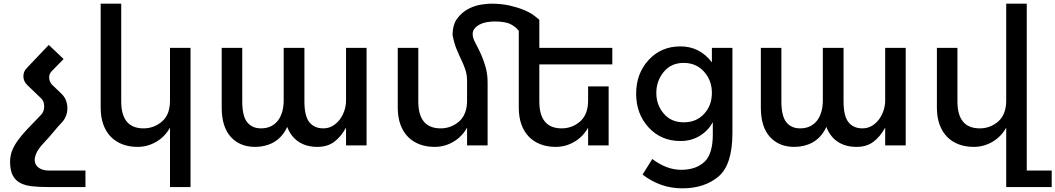

<svg xmlns="http://www.w3.org/2000/svg" viewBox="-20 -793 5755 1047"><path d="M446 137V227H243Q195 227 156.5 223Q118 219 91 205Q64 191 49.5 163.5Q35 136 35 89Q35 59 45 31.5Q55 4 76 -25.5Q97 -55 129 -89Q161 -123 204 -167Q212 -175 216.5 -187Q221 -199 221 -211.5Q221 -224 217.5 -235.5Q214 -247 206 -255L129 -329Q108 -349 107.5 -376Q107 -403 127 -423L246 -548L327 -471L263 -406Q247 -390 248 -369Q249 -348 263 -332L317 -280Q334 -263 341 -242Q348 -221 347.5 -199.5Q347 -178 338.5 -158Q330 -138 317 -125Q295 -102 273.5 -75.5Q252 -49 219 -14Q186 21 175.5 49Q165 77 172 96.5Q179 116 199 126.5Q219 137 247 137Z M907 -244V-532H1019V227H907V-97Q880 -48 832.5 -20Q785 8 730 8Q685 8 648 -6Q611 -20 584.5 -47Q558 -74 543.5 -114Q529 -154 529 -206V-773H641V-240Q641 -93 763 -93Q820 -93 864 -131Q907 -168 907 -244Z M1979 -532V0H1867V-97Q1840 -48 1803 -20Q1766 8 1711 8Q1651 8 1609 -19.5Q1567 -47 1546 -101L1540 -88Q1513 -39 1469.5 -15.5Q1426 8 1371 8Q1288 8 1238.5 -46.5Q1189 -101 1189 -206V-532H1301V-240Q1301 -160 1328 -126.5Q1355 -93 1403 -93Q1435 -93 1458.5 -105Q1482 -117 1497 -137.5Q1512 -158 1519.5 -185.5Q1527 -213 1527 -244V-532H1528H1639H1640V-240Q1640 -160 1667 -126.5Q1694 -93 1743 -93Q1771 -93 1794 -106.5Q1817 -120 1833 -141.5Q1849 -163 1858 -190Q1867 -217 1867 -244V-532Z M2921 -442V-240Q2921 -93 3043 -93Q3100 -93 3144 -131Q3187 -170 3187 -244V-322H3299V0H3187V-97Q3160 -48 3112.5 -20Q3065 8 3010 8Q2965 8 2928 -6Q2891 -20 2864.5 -47Q2838 -74 2823.5 -114Q2809 -154 2809 -206V-623H2810Q2796 -644 2766.5 -660Q2737 -676 2677 -676Q2660 -676 2637.5 -672.5Q2615 -669 2596 -659.5Q2577 -650 2565.5 -634Q2554 -618 2559 -593Q2563 -575 2576 -551.5Q2589 -528 2603 -497Q2617 -466 2628 -427.5Q2639 -389 2639 -343V0H2527V-97Q2500 -48 2452.5 -20Q2405 8 2350 8Q2305 8 2268 -6Q2231 -20 2204.5 -47Q2178 -74 2163.5 -114Q2149 -154 2149 -206V-532H2261V-240Q2261 -93 2383 -93Q2440 -93 2484 -131Q2527 -170 2527 -244V-350Q2527 -385 2518 -412Q2509 -439 2496 -466Q2483 -493 2470 -524.5Q2457 -556 2448 -601Q2448 -659 2474 -693Q2500 -727 2535 -745Q2570 -763 2604.5 -768Q2639 -773 2657 -773Q2714 -773 2758 -763Q2802 -753 2835 -739.5Q2868 -726 2889 -710.5Q2910 -695 2921 -685V-532H3319V-442Z M3974 -532V-68Q3974 106 3897.5 170Q3821 234 3701 234Q3581 234 3484 159L3537 74Q3615 133 3694.5 133Q3774 133 3820.5 90.5Q3867 48 3867 -59V-127Q3842 -80 3795.5 -52Q3749 -24 3691 -24Q3585 -24 3517 -98Q3449 -172 3449 -282Q3449 -392 3517 -466Q3585 -540 3690.5 -540Q3796 -540 3862 -453V-532ZM3559 -286Q3559 -221 3599.5 -173.5Q3640 -126 3708.5 -126Q3777 -126 3819.5 -172Q3862 -218 3862 -286.5Q3862 -355 3819 -402.5Q3776 -450 3708 -450Q3640 -450 3599.5 -401Q3559 -352 3559 -286Z M4919 -532V0H4807V-97Q4780 -48 4743 -20Q4706 8 4651 8Q4591 8 4549 -19.5Q4507 -47 4486 -101L4480 -88Q4453 -39 4409.5 -15.5Q4366 8 4311 8Q4228 8 4178.5 -46.5Q4129 -101 4129 -206V-532H4241V-240Q4241 -160 4268 -126.5Q4295 -93 4343 -93Q4375 -93 4398.5 -105Q4422 -117 4437 -137.5Q4452 -158 4459.5 -185.5Q4467 -213 4467 -244V-532H4468H4579H4580V-240Q4580 -160 4607 -126.5Q4634 -93 4683 -93Q4711 -93 4734 -106.5Q4757 -120 4773 -141.5Q4789 -163 4798 -190Q4807 -217 4807 -244V-532Z M5715 137V227H5467V-97Q5440 -48 5392.5 -20Q5345 8 5290 8Q5245 8 5208 -6Q5171 -20 5144.5 -47Q5118 -74 5103.5 -114Q5089 -154 5089 -206V-532H5201V-240Q5201 -93 5323 -93Q5380 -93 5424 -131Q5467 -170 5467 -244V-773H5579V137Z"/></svg>

Font: Montserrat_am3
Style: Regular
Weight: 400
Designer: Julieta Ulanovsky
Foundry: Julieta Ulanovsky, Armenina letters added by Vahan Hovhannisyan
Version: Version 2.001